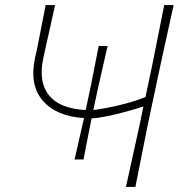

<svg xmlns="http://www.w3.org/2000/svg" viewBox="-20 -733 711 753"><path d="M272.5 -107.5Q282.5 -152 292.2 -194.2Q302 -236.5 309 -267.5L309.5 -270Q201.5 -276.5 148 -338Q94.5 -399.5 117.5 -507Q120 -517.5 122.2 -527Q124.5 -536.5 126.5 -547Q135.5 -593 143 -631Q150.5 -669 159 -713H196Q186 -667.5 176.5 -625.2Q167 -583 156 -534L149.5 -503.5Q130 -411 172.5 -358.8Q215 -306.5 316 -301.5L335.5 -392.5Q341.5 -423.5 350 -466Q358.5 -508.5 367 -552.5H402Q392 -508.5 382.2 -466Q372.5 -423.5 365.5 -392.5L346 -301.5Q364 -303.5 398.2 -309.8Q432.5 -316 473 -326.8Q513.5 -337.5 550.5 -352.5L576 -472.5Q589.5 -539.5 600.8 -596.5Q612 -653.5 624 -713H661Q647.5 -651.5 635.2 -596Q623 -540.5 608 -472L558.5 -238.5Q545 -170.5 534 -115.8Q523 -61 511 0H474Q487.5 -62 499.8 -117.5Q512 -173 526.5 -238.5L542.5 -315.5Q512.5 -305.5 473.8 -295Q435 -284.5 398.5 -277Q362 -269.5 339.5 -269L339 -267.5Q332.5 -235.5 324.2 -193.5Q316 -151.5 307.5 -107.5Z"/></svg>

Font: Commissioner Loud Thin
Style: Italic
Weight: 100
Italic angle: -12°
Designer: Kostas Bartsokas
Foundry: Kostas Bartsokas
Version: Version 1.000; ttfautohint (v1.8.3)